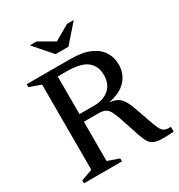

<svg xmlns="http://www.w3.org/2000/svg" viewBox="-200 -989 1045 1124"><g transform="rotate(-30 323.0 -427.0)"><path d="M40 -650V-670H333Q416 -670 467 -647.2Q518 -624.5 541.2 -586.2Q564.5 -548 564.5 -501.5Q564.5 -438 523.5 -394.2Q482.5 -350.5 404 -337Q452.5 -332 475.8 -308.2Q499 -284.5 518 -231.5L563.5 -101.5Q575.5 -68.5 586.2 -53.5Q597 -38.5 611.2 -34.8Q625.5 -31 646.5 -31.5V0.5Q594.5 4.5 562.2 3.2Q530 2 511 -7Q492 -16 480.8 -35Q469.5 -54 459 -85L416.5 -213.5Q403.5 -252 392.2 -273.5Q381 -295 364.2 -303.8Q347.5 -312.5 319 -312.5H220V-47L297 -20V0H40V-20L117 -47V-623ZM320.5 -364Q380 -364 419.2 -396.5Q458.5 -429 458.5 -491.5Q458.5 -551 417.8 -584.8Q377 -618.5 276 -618.5H220V-364ZM466.5 -858 361.5 -738H274.5L169.5 -858H215L318 -798.5L421 -858Z"/></g></svg>

Font: Newsreader Text Medium
Style: Regular
Weight: 500
Designer: Hugues Gentile
Foundry: Production Type
Version: Version 1.001